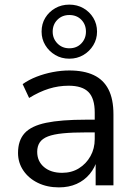

<svg xmlns="http://www.w3.org/2000/svg" viewBox="-20 -802 587 831"><path d="M235 9Q184 9 144 -10.5Q104 -30 81 -64Q58 -98 58 -140Q58 -194 86.5 -225.5Q115 -257 179.5 -270.5Q244 -284 352 -284H404V-229H354Q294 -229 253 -225Q212 -221 187.5 -211.5Q163 -202 152 -185.5Q141 -169 141 -145Q141 -104 170.5 -79Q200 -54 249 -54Q290 -54 321.5 -73.5Q353 -93 371.5 -126Q390 -159 390 -200V-315Q390 -376 363 -403.5Q336 -431 277 -431Q233 -431 191.5 -418Q150 -405 106 -378L78 -438Q105 -457 138.5 -470Q172 -483 208.5 -490Q245 -497 280 -497Q343 -497 385.5 -477Q428 -457 449.5 -415Q471 -373 471 -307V0H394V-112H401Q391 -76 368 -48.5Q345 -21 311.5 -6Q278 9 235 9ZM280 -548Q246 -548 219 -564Q192 -580 176 -606.5Q160 -633 160 -665Q160 -699 176 -725Q192 -751 219 -766.5Q246 -782 280 -782Q314 -782 341 -766.5Q368 -751 384 -724.5Q400 -698 400 -665Q400 -633 384 -606.5Q368 -580 341 -564Q314 -548 280 -548ZM280 -593Q312 -593 332 -614Q352 -635 352 -665Q352 -696 332 -716.5Q312 -737 280 -737Q249 -737 228.5 -716.5Q208 -696 208 -665Q208 -635 228.5 -614Q249 -593 280 -593Z"/></svg>

Font: Nunito Sans 11pt
Style: Regular
Weight: 400
Version: Version 3.101;gftools[0.9.27]